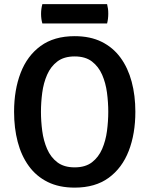

<svg xmlns="http://www.w3.org/2000/svg" viewBox="-20 -866 700 900"><path d="M172 -342Q172 -298 178 -252.2Q184 -206.5 200.8 -167.8Q217.5 -129 248.8 -105.2Q280 -81.5 330 -81.5Q380 -81.5 411 -105.2Q442 -129 458.8 -167.8Q475.5 -206.5 481.5 -252.2Q487.5 -298 487.5 -342Q487.5 -386 481.5 -431.5Q475.5 -477 458.8 -515.5Q442 -554 411 -577.8Q380 -601.5 330 -601.5Q280 -601.5 248.8 -577.8Q217.5 -554 200.8 -515.5Q184 -477 178 -431.5Q172 -386 172 -342ZM46 -342Q46 -444.5 76.8 -524.5Q107.5 -604.5 170.5 -650.5Q233.5 -696.5 330 -696.5Q403 -696.5 456.5 -670Q510 -643.5 545 -595.5Q580 -547.5 597.2 -483Q614.5 -418.5 614.5 -342Q614.5 -239 583.5 -158.8Q552.5 -78.5 489.5 -32.5Q426.5 13.5 330 13.5Q257 13.5 203.5 -13Q150 -39.5 115 -87.8Q80 -136 63 -200.8Q46 -265.5 46 -342ZM178.5 -756Q172.5 -777 172.5 -801Q172.5 -824 178.5 -846.5H482Q485 -834 486.2 -824.8Q487.5 -815.5 487.5 -801.5Q487.5 -777.5 482 -756Z"/></svg>

Font: Signika Medium
Style: Regular
Weight: 500
Designer: Anna Giedry
Foundry: Anna Giedry
Version: Version 2.000